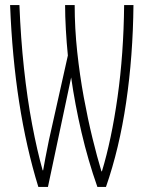

<svg xmlns="http://www.w3.org/2000/svg" viewBox="-20 -734 570 761"><path d="M132 7Q36 -304 20 -714H57Q62 -584 75 -463.5Q88 -343 107.5 -240Q127 -137 149 -59H151Q155 -81 160 -108.5Q165 -136 174 -179L249 -514Q244 -564 241 -617Q238 -670 238 -714H276Q276 -622 286 -529Q296 -436 312 -349Q328 -262 346.5 -186.5Q365 -111 382 -55H384Q422 -180 446 -350Q470 -520 472 -714H509Q507 -512 480 -328.5Q453 -145 400 7H366Q329 -98 303 -209.5Q277 -321 262 -427L170 7Z"/></svg>

Font: Noto Sans Mono Condensed ExtraLight
Style: Regular
Weight: 200
Width: 3
Designer: Monotype Design Team
Foundry: Monotype Imaging Inc.
Version: Version 2.014; ttfautohint (v1.8.4.7-5d5b)